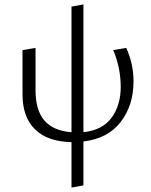

<svg xmlns="http://www.w3.org/2000/svg" viewBox="-20 -635 685 870"><path d="M358 6V205L304 215V9Q196 7 139 -48.5Q82 -104 82 -207V-408L141 -418V-227Q141 -135 181.5 -88.5Q222 -42 304 -36V-605L358 -615V-36Q444 -45 485.5 -101.5Q527 -158 527 -241Q527 -328 493 -408L552 -418Q585 -346 585 -266Q585 -158 527 -82.5Q469 -7 358 6Z"/></svg>

Font: Ysabeau Infant Semilight
Style: Regular
Weight: 300
Designer: Christian Thalmann (Catharsis Fonts)
Version: Version 0.003